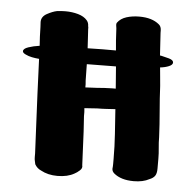

<svg xmlns="http://www.w3.org/2000/svg" viewBox="-46 -630 672 676"><g transform="rotate(5 290.0 -292.0)"><path d="M300 -249Q289 -248 278 -247.5Q267 -247 255 -246Q256 -239 256 -232V-218Q258 -191 259.5 -164Q261 -137 262 -110Q263 -77 265 -45Q268 -35 258.5 -26.5Q249 -18 241 -14Q217 0 181 0Q147 0 122 -14Q108 -20 100 -34Q99 -40 97.5 -45.5Q96 -51 96 -59V-72Q94 -124 91 -176.5Q88 -229 86 -282L81 -403Q81 -405 81 -405Q68 -406 55.5 -408.5Q43 -411 33 -416Q22 -421 22 -427Q22 -436 39.5 -442Q57 -448 79 -451Q78 -467 77 -483.5Q76 -500 76 -517Q76 -526 75 -535Q75 -554 94.5 -564.5Q114 -575 129 -578Q144 -580 159 -580Q183 -580 204 -574Q225 -568 236 -555Q243 -547 243 -535Q244 -532 244 -530V-524Q245 -508 246 -491Q247 -474 248 -457Q274 -458 299.5 -458Q325 -458 348 -458Q346 -476 345 -493.5Q344 -511 343 -529Q343 -535 341.5 -543.5Q340 -552 343 -556Q354 -571 374.5 -577.5Q395 -584 420 -584Q465 -584 490 -563Q499 -556 499 -541V-534Q500 -514 501.5 -494Q503 -474 504 -454Q507 -453 510 -453Q520 -451 536 -446.5Q552 -442 552 -433Q552 -425 539 -419.5Q526 -414 508 -412Q510 -396 511 -380Q512 -364 514 -347Q516 -303 520 -257.5Q524 -212 526 -167Q526 -148 528 -129Q530 -110 530 -91V-56Q530 -39 524 -30.5Q518 -22 505 -17Q483 -5 450 -5Q405 -5 380 -26Q372 -33 372 -42Q373 -50 373 -59V-76Q373 -121 370 -164.5Q367 -208 364 -252L332 -250Q317 -249 300 -249ZM250 -401Q250 -387 250.5 -372Q251 -357 251 -343Q252 -336 252 -330V-319L292 -321Q305 -322 319.5 -323Q334 -324 346 -324H359Q358 -344 356 -363.5Q354 -383 353 -402Q349 -402 346 -402Q322 -402 298 -401.5Q274 -401 250 -401Z"/></g></svg>

Font: Nerko One
Style: Regular
Weight: 400
Designer: Nermin Kahrimanovic
Foundry: Nermin Kahrimanovic
Version: Version 1.101